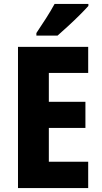

<svg xmlns="http://www.w3.org/2000/svg" viewBox="-20 -951 514 971"><path d="M426 0H71V-714H426V-582H227V-436H412V-304H227V-133H426ZM427 -921Q411 -903 383.5 -875.5Q356 -848 325.5 -820Q295 -792 271 -771H164V-784Q189 -821 213.5 -859.5Q238 -898 256 -931H427Z"/></svg>

Font: Noto Sans Telugu Condensed ExtraBold
Style: Regular
Weight: 800
Width: 3
Designer: Jelle Bosma - Monotype Design Team
Foundry: Monotype Imaging Inc.
Version: Version 2.005; ttfautohint (v1.8.4.7-5d5b)